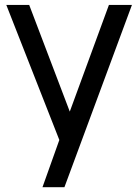

<svg xmlns="http://www.w3.org/2000/svg" viewBox="-20 -570 568 790"><path d="M428.2 -549.8H522.9L245.1 200.2H154.8L224.1 5.9L5.9 -549.8H100.1L267.1 -110.8Z"/></svg>

Font: Stilu
Style: Regular
Weight: 400
Designer: Genilson Lima Santos
Foundry: Genilson Lima Santos
Version: Version 1.200;PS 001.200;hotconv 1.0.88;makeotf.lib2.5.64775